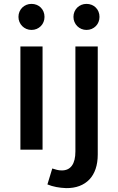

<svg xmlns="http://www.w3.org/2000/svg" viewBox="-20 -770 607 988"><path d="M85 -531H199V0H85ZM142 -750Q156.5 -750 168.8 -745Q181 -740 190 -731Q199 -722 204 -709.8Q209 -697.5 209 -683Q209 -669 204 -656.8Q199 -644.5 190 -635.5Q181 -626.5 168.8 -621.2Q156.5 -616 142 -616Q128 -616 115.8 -621.2Q103.5 -626.5 94.5 -635.5Q85.5 -644.5 80.2 -656.8Q75 -669 75 -683Q75 -697.5 80.2 -709.8Q85.5 -722 94.5 -731Q103.5 -740 115.8 -745Q128 -750 142 -750ZM249 97Q260.5 101 273 104Q285.5 107 298 107Q332.5 107 350.2 82.2Q368 57.5 368 9V-531H483V25Q483 66.5 472 99Q461 131.5 440 153.5Q419 175.5 388.8 187Q358.5 198.5 320 198Q293.5 197 269.8 192.5Q246 188 224 179ZM425 -750Q439.5 -750 451.8 -745Q464 -740 473 -731Q482 -722 487 -709.8Q492 -697.5 492 -683Q492 -669 487 -656.8Q482 -644.5 473 -635.5Q464 -626.5 451.8 -621.2Q439.5 -616 425 -616Q411 -616 398.8 -621.2Q386.5 -626.5 377.5 -635.5Q368.5 -644.5 363.2 -656.8Q358 -669 358 -683Q358 -697.5 363.2 -709.8Q368.5 -722 377.5 -731Q386.5 -740 398.8 -745Q411 -750 425 -750Z"/></svg>

Font: Argentum Sans
Style: Regular
Weight: 400
Designer: Julieta Ulanovsky, Owen Earl, Chris M. Simpson, Rasmus Andersson, Cristiano Sobral
Foundry: The Argentum Sans Project Authors
Version: Version 3.135; ttfautohint (v1.8.4.7-5d5b-dirty)